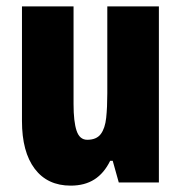

<svg xmlns="http://www.w3.org/2000/svg" viewBox="-20 -573 569 603"><path d="M479 -553V0H353L334 -68H326Q307 -29 276.5 -9.5Q246 10 202 10Q129 10 89 -43Q49 -96 49 -193V-553H211V-246Q211 -191 220.5 -162.5Q230 -134 254 -134Q283 -134 296.5 -152Q310 -170 313.5 -203Q317 -236 317 -280V-553Z"/></svg>

Font: Noto Sans Gurmukhi UI ExtraCondensed Black
Style: Regular
Weight: 900
Width: 2
Designer: Jelle Bosma - Monotype Design Team
Foundry: Monotype Imaging Inc.
Version: Version 2.004; ttfautohint (v1.8.4.7-5d5b)